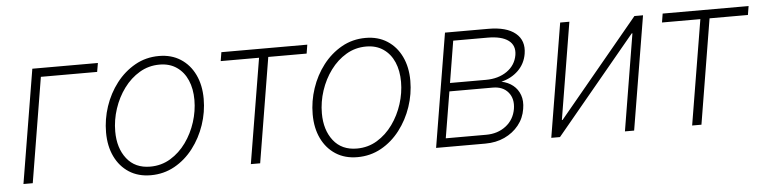

<svg xmlns="http://www.w3.org/2000/svg" viewBox="-39 -725 3630 913"><g transform="rotate(-5 1775.5 -269.0)"><path d="M445.3 -542.5 438 -500.5H169.4L86.9 0H42.5L132.3 -542.5Z M649.9 11.2Q590.3 11.2 546.6 -16.8Q502.9 -44.9 479 -94.7Q455.1 -144.5 455.1 -210Q455.1 -272.9 475.3 -333.5Q495.6 -394 533.2 -442.9Q570.8 -491.7 622.6 -521Q674.3 -550.3 737.3 -550.3Q796.4 -550.3 840.1 -522.2Q883.8 -494.1 907.7 -444.3Q931.6 -394.5 931.6 -329.1Q931.6 -265.6 911.1 -205.1Q890.6 -144.5 853 -95.5Q815.4 -46.4 763.7 -17.6Q711.9 11.2 649.9 11.2ZM650.9 -29.8Q704.1 -29.8 747.6 -56.2Q791 -82.5 822.3 -126Q853.5 -169.4 870.4 -222.2Q887.2 -274.9 887.2 -327.6Q887.2 -380.9 869.6 -421.6Q852.1 -462.4 818.1 -485.8Q784.2 -509.3 736.3 -509.3Q684.1 -509.3 640.9 -483.6Q597.7 -458 565.9 -415Q534.2 -372.1 516.6 -318.8Q499 -265.6 499 -210.9Q499 -131.3 538.8 -80.6Q578.6 -29.8 650.9 -29.8Z M1127.9 0 1210.9 -500.5H1027.8L1034.7 -542.5H1444.8L1438 -500.5H1254.9L1172.4 0Z M1636.2 11.2Q1576.7 11.2 1533 -16.8Q1489.3 -44.9 1465.3 -94.7Q1441.4 -144.5 1441.4 -210Q1441.4 -272.9 1461.7 -333.5Q1481.9 -394 1519.5 -442.9Q1557.1 -491.7 1608.9 -521Q1660.6 -550.3 1723.6 -550.3Q1782.7 -550.3 1826.4 -522.2Q1870.1 -494.1 1894 -444.3Q1918 -394.5 1918 -329.1Q1918 -265.6 1897.5 -205.1Q1877 -144.5 1839.4 -95.5Q1801.8 -46.4 1750 -17.6Q1698.2 11.2 1636.2 11.2ZM1637.2 -29.8Q1690.4 -29.8 1733.9 -56.2Q1777.3 -82.5 1808.6 -126Q1839.8 -169.4 1856.7 -222.2Q1873.5 -274.9 1873.5 -327.6Q1873.5 -380.9 1856 -421.6Q1838.4 -462.4 1804.4 -485.8Q1770.5 -509.3 1722.7 -509.3Q1670.4 -509.3 1627.2 -483.6Q1584 -458 1552.2 -415Q1520.5 -372.1 1502.9 -318.8Q1485.4 -265.6 1485.4 -210.9Q1485.4 -131.3 1525.1 -80.6Q1564.9 -29.8 1637.2 -29.8Z M2012.2 0 2102.1 -542.5H2309.1Q2395.5 -542.5 2438.2 -507.1Q2481 -471.7 2470.7 -409.2Q2462.9 -362.3 2430.2 -330.3Q2397.5 -298.3 2349.1 -286.6Q2381.3 -279.8 2404.1 -261.5Q2426.8 -243.2 2437 -214.8Q2447.3 -186.5 2440.9 -148.9Q2434.1 -105 2407.2 -71.5Q2380.4 -38.1 2339.4 -19Q2298.3 0 2247.6 0ZM2062 -41.5H2254.9Q2310.1 -41.5 2349.1 -71.5Q2388.2 -101.6 2397 -152.3Q2404.8 -200.7 2379.4 -231.4Q2354 -262.2 2305.7 -262.2H2098.6ZM2105 -301.8H2276.4Q2335.9 -301.8 2377 -330.3Q2418 -358.9 2426.3 -407.2Q2433.6 -452.6 2400.9 -476.8Q2368.2 -501 2302.2 -501H2137.7Z M2957.5 0H2913.6L2989.7 -461.4H2986.3L2603.5 0H2562L2651.9 -542.5H2695.8L2619.6 -80.1H2623L3006.3 -542.5H3047.4Z M3234.4 0 3317.4 -500.5H3134.3L3141.1 -542.5H3551.3L3544.4 -500.5H3361.3L3278.8 0Z"/></g></svg>

Font: Inter 16pt ExtraLight
Style: Italic
Weight: 250
Italic angle: -9.3988°
Version: Version 4.001;git-66647c0bb